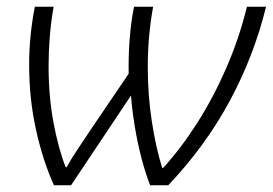

<svg xmlns="http://www.w3.org/2000/svg" viewBox="-20 -553 814 573"><path d="M141 0Q108 -73 87.5 -165.5Q67 -258 67 -360Q67 -446 84 -533H140Q132 -487 128.5 -442.5Q125 -398 125 -356Q125 -266 139.5 -188Q154 -110 176 -54H179Q193 -80 213 -109.5Q233 -139 250 -165L364 -333Q363 -386 367 -437Q371 -488 380 -533H437Q429 -489 425 -444Q421 -399 421 -354Q421 -270 433 -191.5Q445 -113 464 -52H467Q520 -110 568.5 -186Q617 -262 655.5 -350.5Q694 -439 717 -533H774Q738 -386 665.5 -251.5Q593 -117 482 0H428Q414 -36 402 -82Q390 -128 382 -177Q374 -226 371 -268L192 0Z"/></svg>

Font: Noto Sans Light
Style: Italic
Weight: 300
Italic angle: -12°
Designer: Monotype Design Team
Foundry: Monotype Imaging Inc.
Version: Version 2.013; ttfautohint (v1.8.4.7-5d5b)